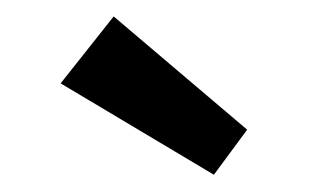

<svg xmlns="http://www.w3.org/2000/svg" viewBox="-20 -684 378 228"><path d="M234 -476.5 52 -585 115 -664.5 273.5 -530Z"/></svg>

Font: League Spartan SemiBold
Style: Regular
Weight: 600
Foundry: The League of Moveable Type
Version: Version 2.002